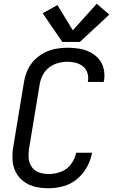

<svg xmlns="http://www.w3.org/2000/svg" viewBox="-20 -998 616 1026"><path d="M240 8Q279 8 319 -3Q359 -14 392 -41.5Q425 -69 445 -106Q465 -143 472 -182H387Q381 -150 359.5 -121Q338 -92 305.5 -80Q273 -68 240 -68Q214 -68 190 -76Q166 -84 151 -104Q136 -124 133.5 -149.5Q131 -175 135 -202L192 -547Q196 -572 208 -596Q220 -620 242 -637Q264 -654 289.5 -661Q315 -668 340 -668Q363 -668 384.5 -662.5Q406 -657 423 -643.5Q440 -630 447 -608.5Q454 -587 450 -564Q450 -562 449 -560H534Q535 -564 536 -568Q541 -600 534 -630.5Q527 -661 507.5 -683.5Q488 -706 461 -719.5Q434 -733 403 -738Q372 -743 340 -743Q309 -743 277 -737Q245 -731 215.5 -715.5Q186 -700 162.5 -675.5Q139 -651 126 -620.5Q113 -590 108 -559L51 -214Q45 -178 47 -142.5Q49 -107 65 -77Q81 -47 108.5 -27Q136 -7 170 0.5Q204 8 240 8ZM313 -774H407L564 -920L497 -978L369 -836L287 -971L208 -927Z"/></svg>

Font: Iosevka Sparkle Oblique
Style: Regular
Weight: 400
Italic angle: -9°
Designer: Belleve Invis
Foundry: Belleve Invis
Version: Version 4.5.0; ttfautohint (v1.8.3)